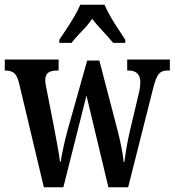

<svg xmlns="http://www.w3.org/2000/svg" viewBox="-21 -786 733 806"><path d="M59 -437Q51 -469 38 -479.5Q25 -490 1 -490H-1V-536H225V-490H218Q194 -490 181.5 -481Q169 -472 169 -448Q169 -439 171.5 -427Q174 -415 176 -404L206 -251Q213 -215 220.5 -172.5Q228 -130 231 -107H234Q237 -131 245.5 -169Q254 -207 262 -237L345 -532H396L473 -237Q478 -218 483.5 -193Q489 -168 493 -144.5Q497 -121 498 -106H501Q504 -130 509.5 -163Q515 -196 524 -235L561 -391Q568 -420 568 -441Q568 -490 518 -490H513V-536H692V-490H681Q658 -490 645.5 -475.5Q633 -461 621 -412L517 0H434L342 -385L245 0H163ZM228 -619Q241 -638 258 -664Q275 -690 291 -717Q307 -744 316 -766H418Q427 -744 442.5 -717Q458 -690 475.5 -664Q493 -638 505 -619V-606H454Q438 -626 411.5 -654Q385 -682 366 -707Q348 -681 322.5 -655Q297 -629 279 -606H228Z"/></svg>

Font: Noto Serif Georgian ExtraCondensed SemiBold
Style: Regular
Weight: 600
Width: 2
Designer: Monotype Design Team, Akaki Razmadze
Foundry: Google LLC
Version: Version 2.003; ttfautohint (v1.8.4.7-5d5b)